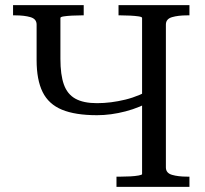

<svg xmlns="http://www.w3.org/2000/svg" viewBox="-20 -730 801 750"><path d="M435 0V-40H452Q470 -40 489 -41Q508 -42 521.5 -44.5Q535 -47 535 -50V-660Q535 -664 521.5 -666Q508 -668 489 -669Q470 -670 452 -670H443V-710H720V-670H711Q676 -670 652 -663Q628 -656 628 -634V-76Q628 -54 652 -47Q676 -40 711 -40H720V0ZM359 -280Q274 -280 222 -301.5Q170 -323 146.5 -370.5Q123 -418 123 -495V-634Q123 -656 99 -663Q75 -670 40 -670H31V-710H307V-670H298Q280 -670 261 -669Q242 -668 229 -666Q216 -664 216 -660V-500Q216 -438 229.5 -400Q243 -362 274.5 -344.5Q306 -327 359 -327Q413 -327 470 -341Q527 -355 579 -387V-340Q528 -310 470.5 -295Q413 -280 359 -280Z"/></svg>

Font: Roboto Serif 72pt
Style: Regular
Weight: 400
Designer: Greg Gazdowicz
Foundry: Commercial Type
Version: Version 1.008